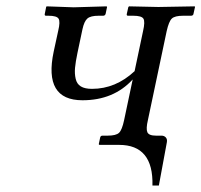

<svg xmlns="http://www.w3.org/2000/svg" viewBox="-20 -451 628 599"><path d="M441.4 -76.2Q435.1 -49.3 439.7 -38.6Q444.3 -27.8 466.8 -27.8H483.9Q492.2 -27.8 497.3 -22.2Q502.4 -16.6 500.5 -6.8L475.6 127.9H455.6Q459 1 351.6 1H290L288.1 -1L292.5 -22Q293.9 -27.8 299.8 -27.8H315.9Q342.3 -27.8 351.6 -36.9Q360.8 -45.9 367.2 -76.2L394 -203.1Q334.5 -138.2 237.3 -138.2Q115.2 -138.2 147.5 -290L161.6 -355Q168.5 -383.3 162.8 -392.6Q157.2 -401.9 131.3 -401.9H123.5Q118.7 -401.9 119.6 -407.2L124 -429.2L125.5 -431.2L210 -428.2L312.5 -431.2L314 -429.2L309.6 -408.2Q308.1 -402.3 302.2 -401.9H287.6Q262.7 -401.9 252.7 -393.3Q242.7 -384.8 237.3 -359.9L221.7 -286.1Q215.8 -257.8 214.1 -239.5Q212.4 -221.2 216.1 -205.1Q219.7 -189 232.2 -181.4Q244.6 -173.8 267.1 -173.8Q340.8 -173.8 399.9 -229L426.3 -354Q433.1 -383.3 427.5 -392.6Q421.9 -401.9 395.5 -401.9H379.4Q374.5 -401.9 375.5 -407.2L380.4 -429.2L382.8 -431.2L474.1 -429.2L587.4 -431.2L588.4 -429.2L583.5 -407.2Q582.5 -402.3 576.2 -401.9H551.3Q525.4 -401.9 516.1 -393.1Q506.8 -384.3 500 -354Z"/></svg>

Font: Linux Biolinum
Style: Italic
Weight: 400
Italic angle: -12°
Designer: Philipp H. Poll
Foundry: Philipp H. Poll
Version: Version 1.1.3 ; ttfautohint (v0.9)